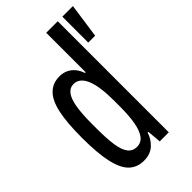

<svg xmlns="http://www.w3.org/2000/svg" viewBox="-225 -798 885 885"><g transform="rotate(-45 217.5 -356.0)"><path d="M163 12Q120 12 91.5 -14.5Q63 -41 49 -102Q35 -163 35 -265Q35 -364 48 -423.5Q61 -483 89.5 -511Q118 -539 162 -539Q185 -539 203 -530.5Q221 -522 234.5 -506.5Q248 -491 256 -467H261V-724H336V0H277L271 -68H266Q257 -36 231 -12Q205 12 163 12ZM185 -56Q213 -56 229.5 -78Q246 -100 253.5 -142Q261 -184 261 -245V-279Q261 -328 256 -363.5Q251 -399 241 -422Q231 -445 216.5 -456.5Q202 -468 182 -468Q159 -468 143.5 -448.5Q128 -429 120.5 -387.5Q113 -346 113 -279V-245Q113 -180 119.5 -138Q126 -96 142 -76Q158 -56 185 -56ZM366 -555V-724H435L411 -555Z"/></g></svg>

Font: Archivo ExtraCondensed
Style: Regular
Weight: 400
Width: 2
Designer: Hector Gatti
Foundry: Omnibus-Type
Version: Version 2.001